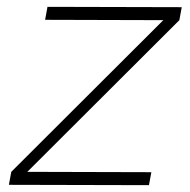

<svg xmlns="http://www.w3.org/2000/svg" viewBox="-20 -541 556 562"><path d="M416 1 6 0 13 -38 458 -482 112 -483 119 -521 512 -520 505 -482 60 -38 423 -37Z"/></svg>

Font: Argentum Sans ExtraLight
Style: Italic
Weight: 200
Italic angle: -11°
Designer: Julieta Ulanovsky (font), Cristiano Sobral (main changes and remaster)
Foundry: Julieta Ulanovsky (font), Cristiano Sobral (main changes and remaster)
Version: Version 2.007;June 15, 2022;FontCreator 14.0.0.2814 64-bit; 